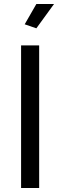

<svg xmlns="http://www.w3.org/2000/svg" viewBox="-20 -936 300 956"><path d="M85 0V-710H175V0ZM161 -795 103 -815 161 -916H249Z"/></svg>

Font: Raleway Medium
Style: Regular
Weight: 500
Designer: Matt McInerney, Pablo Impallari, Rodrigo Fuenzalida
Foundry: Matt McInerney, Pablo Impallari, Rodrigo Fuenzalida
Version: Version 4.026